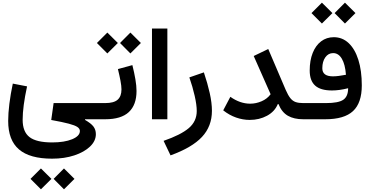

<svg xmlns="http://www.w3.org/2000/svg" viewBox="-20 -882 2737 1420"><path d="M205.6 440.9 282.7 363.8 360.4 440.9 282.7 518.1ZM376.5 440.9 453.1 363.8 530.8 440.9 453.1 518.1ZM608.9 4.9Q652.8 29.8 670.9 53.5Q689 77.1 689 110.4Q689 160.6 645.8 201.9Q602.5 243.2 529.3 267.3Q456.1 291.5 365.2 291.5Q200.2 291.5 120.4 223.1Q40.5 154.8 40.5 12.7Q40.5 -43.5 49.3 -114.5Q58.1 -185.5 74.7 -263.7L180.2 -243.2Q147.5 -92.8 147.5 3.9Q147.5 92.8 198.5 132.1Q249.5 171.4 365.7 171.4Q456.5 171.4 513.7 147.7Q570.8 124 570.8 86.9Q570.8 69.8 552.7 57.4Q534.7 44.9 488.8 32.7Q442.9 20.5 358.9 5.4L376.5 -119.6H737.3V0H608.9Z M959 -400.4Q973.1 -344.2 981.4 -295.4Q989.7 -246.6 989.7 -209Q989.7 -106.4 932.9 -53.2Q876 0 758.3 0H737.3Q719.2 0 719.2 -60.1Q719.2 -119.6 737.3 -119.6H758.3Q822.3 -119.6 850.3 -144.8Q878.4 -169.9 878.4 -220.7Q878.4 -245.6 871.1 -284.4Q863.8 -323.2 852.1 -371.1ZM696.8 -564 773.9 -641.1 851.6 -564 773.9 -486.8ZM867.7 -564 944.3 -641.1 1022 -564 944.3 -486.8Z M1217.8 0H1104V-670.9H1217.8Z M1380.4 -309.6 1487.8 -346.7Q1515.1 -265.6 1531.2 -193.4Q1547.4 -121.1 1547.4 -62.5Q1547.4 51.8 1473.9 130.6Q1400.4 209.5 1241.2 267.1L1189.9 159.7Q1316.9 115.7 1376 65.7Q1435.1 15.6 1435.1 -61Q1435.1 -106 1419.9 -172.9Q1404.8 -239.7 1380.4 -309.6Z M1963.9 -519.5 2092.8 -217.8Q2110.4 -177.2 2127.4 -156Q2144.5 -134.8 2166.7 -127.2Q2189 -119.6 2222.2 -119.6H2227.5V0H2222.2Q2154.3 0 2109.1 -25.9Q2064 -51.8 2039.6 -112.3H2034.7Q2011.7 -56.6 1954.8 -25.9Q1897.9 4.9 1826.7 4.9Q1776.4 4.9 1726.1 -12.7Q1675.8 -30.3 1630.9 -65.9L1683.6 -166Q1755.4 -115.2 1830.1 -115.2Q1873.5 -115.2 1914.8 -133.1Q1956.1 -150.9 1981.4 -185.1L1856.4 -467.8Z M2283.7 -785.2 2360.8 -862.3 2438.5 -785.2 2360.8 -708ZM2454.6 -785.2 2531.2 -862.3 2608.9 -785.2 2531.2 -708ZM2227.5 -119.6H2390.6Q2483.4 -119.6 2519 -144.3Q2554.7 -168.9 2554.7 -229.5Q2489.7 -212.9 2435.1 -212.9Q2351.1 -212.9 2310.8 -249Q2270.5 -285.2 2270.5 -360.4Q2270.5 -435.1 2292.7 -490.5Q2314.9 -545.9 2355 -576.4Q2395 -606.9 2448.7 -606.9Q2512.2 -606.9 2558.6 -563.2Q2605 -519.5 2630.4 -439.5Q2655.8 -359.4 2655.8 -250.5Q2655.8 -120.6 2590.8 -60.3Q2525.9 0 2385.7 0H2227.5Q2218.3 0 2213.9 -14.2Q2209.5 -28.3 2209.5 -60.1Q2209.5 -91.8 2213.9 -105.7Q2218.3 -119.6 2227.5 -119.6ZM2538.6 -329.1Q2532.7 -406.2 2508.1 -447.8Q2483.4 -489.3 2443.8 -489.3Q2408.2 -489.3 2386 -458Q2363.8 -426.8 2363.8 -377Q2363.8 -317.4 2442.4 -317.4Q2462.4 -317.4 2486.6 -320.6Q2510.7 -323.7 2538.6 -329.1Z"/></svg>

Font: Estedad-FD SemiBold
Style: Regular
Weight: 600
Designer: Amin Abedi
Version: Version 7.3